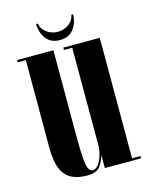

<svg xmlns="http://www.w3.org/2000/svg" viewBox="-102 -713 620 790"><g transform="rotate(-15 207.5 -318.0)"><path d="M171.5 11Q133.5 11 106.2 -2Q79 -15 64.2 -48Q49.5 -81 49.5 -141.5V-513H15V-523H169.5V-153.5Q169.5 -70 175.2 -37.2Q181 -4.5 199 -4.5Q213 -4.5 223.8 -20Q234.5 -35.5 240.8 -56.8Q247 -78 247 -94.5V-513H212V-523H367V-10H403V0H248.5V-57Q243 -33.5 227.5 -11.2Q212 11 171.5 11ZM207 -556.5Q168 -556.5 148.2 -583.5Q128.5 -610.5 128.5 -645.5H136Q139.5 -622 160.5 -606.8Q181.5 -591.5 207 -591.5Q233.5 -591.5 254.5 -606.8Q275.5 -622 278.5 -645.5H286Q286 -610.5 266.2 -583.5Q246.5 -556.5 207 -556.5Z"/></g></svg>

Font: Imbue 100pt
Style: Bold
Weight: 700
Designer: Tyler Finck
Foundry: Etcetera Type Company
Version: Version 1.102; ttfautohint (v1.8.3)